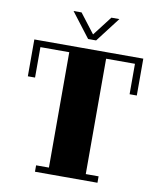

<svg xmlns="http://www.w3.org/2000/svg" viewBox="-105 -1097 991 1180"><g transform="rotate(10 390.0 -507.0)"><path d="M95 -570V-760H275V-40H195V0H585V-40H505V-760H685V-570H730V-800H50V-570ZM543 -1014 425 -860H375L257 -1014H307L400 -893L493 -1014Z"/></g></svg>

Font: Kumar One
Style: Regular
Weight: 400
Designer: Parimal Parmar
Foundry: Indian Type Foundry
Version: Version 1.001;PS 1.001;hotconv 1.0.88;makeotf.lib2.5.647800